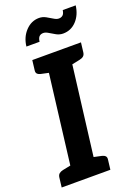

<svg xmlns="http://www.w3.org/2000/svg" viewBox="-178 -1002 766 1071"><g transform="rotate(-20 204.5 -466.0)"><path d="M69 0 158 -724H297L207 0ZM-6 0 1 -58Q3 -72 11.5 -79Q20 -86 34 -89L93 -101V0ZM184 0 209 -101 265 -89Q278 -86 285 -79Q292 -72 290 -58L283 0ZM182 -724 157 -623 101 -635Q88 -638 81 -645Q74 -652 76 -666L83 -724ZM372 -724 365 -666Q363 -652 354.5 -645Q346 -638 331 -635L273 -623V-724ZM302 -891Q316 -891 325.5 -899Q335 -907 338 -928H415Q408 -873 375.5 -838.5Q343 -804 296 -804Q275 -804 256 -814.5Q237 -825 221 -835Q205 -845 192 -845Q177 -845 168 -836.5Q159 -828 156 -806H78Q84 -860 118 -896Q152 -932 198 -932Q219 -932 238 -921.5Q257 -911 273 -901Q289 -891 302 -891Z"/></g></svg>

Font: Aleo
Style: Bold Italic
Weight: 700
Italic angle: -7°
Version: Version 2.001;gftools[0.9.29]